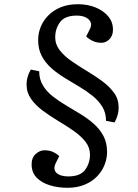

<svg xmlns="http://www.w3.org/2000/svg" viewBox="-20 -735 656 911"><path d="M543 -225Q543 -211 540 -197.5Q537 -184 532.5 -173Q528 -162 523 -154L483 -162Q483 -200 465.5 -228.5Q448 -257 419.5 -280Q391 -303 356.5 -323.5Q322 -344 287.5 -365Q253 -386 224.5 -411Q196 -436 178.5 -468.5Q161 -501 161 -545Q161 -577 173 -607Q185 -637 209 -661.5Q233 -686 268 -700.5Q303 -715 349 -715Q395 -715 432.5 -700Q470 -685 493 -658Q516 -631 516 -594Q516 -566 499.5 -549Q483 -532 461 -532Q438 -532 419.5 -541Q401 -550 389 -562L406 -596Q416 -615 410 -629.5Q404 -644 387 -652.5Q370 -661 344 -661Q288 -661 265 -630Q242 -599 242 -558Q242 -524 263.5 -496.5Q285 -469 319.5 -445Q354 -421 392.5 -398Q431 -375 465.5 -349.5Q500 -324 521.5 -294Q543 -264 543 -225ZM106 -334Q106 -348 109 -361.5Q112 -375 117 -386.5Q122 -398 126 -405L166 -397Q166 -359 183.5 -330Q201 -301 229.5 -278.5Q258 -256 292.5 -235.5Q327 -215 361.5 -194Q396 -173 424.5 -148Q453 -123 470.5 -90.5Q488 -58 488 -14Q488 17 476 47.5Q464 78 440 102.5Q416 127 381 141.5Q346 156 300 156Q255 156 216 144Q177 132 153.5 107.5Q130 83 130 45Q130 13 149.5 -4.5Q169 -22 191 -22Q214 -22 231.5 -14Q249 -6 261 6L244 40Q235 59 240 73Q245 87 262 94.5Q279 102 305 102Q361 102 384 70.5Q407 39 407 -1Q407 -35 385.5 -62.5Q364 -90 329.5 -114Q295 -138 256.5 -161Q218 -184 183.5 -209.5Q149 -235 127.5 -265.5Q106 -296 106 -334Z"/></svg>

Font: Literata
Style: Italic
Weight: 400
Italic angle: -2°
Designer: Latin by Veronika Burian and Jose Scaglione. Greek by Irene Vlachou. Cyrillic by Vera Evstafieva
Foundry: TypeTogether
Version: Version 3.103;gftools[0.9.29]